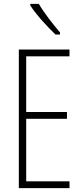

<svg xmlns="http://www.w3.org/2000/svg" viewBox="-20 -1035 425 989"><path d="M180 -1015H136V-1007C167 -958 227 -894 266 -857H289V-868C252 -912 212 -961 180 -1015ZM338 -66V-101H115V-423H325V-458H115V-745H338V-780H77V-66Z"/></svg>

Font: Noto Sans Malayalam UI ExtraCondensed ExtraLight
Style: Regular
Weight: 200
Width: 2
Designer: Jelle Bosma - Monotype Design Team
Foundry: Monotype Imaging Inc.
Version: Version 2.104